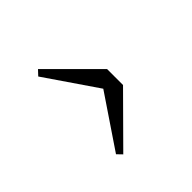

<svg xmlns="http://www.w3.org/2000/svg" viewBox="-3 -968 550 550"><g transform="rotate(45 272.0 -693.0)"><path d="M115.5 -615.5 100 -630 240 -770H304.5L445.5 -630L430.5 -615.5L272 -722.5Z"/></g></svg>

Font: Bodoni Moda SC 9pt SemiBold
Style: Regular
Weight: 600
Designer: Owen Earl
Foundry: indestructible type
Version: Version 2.005